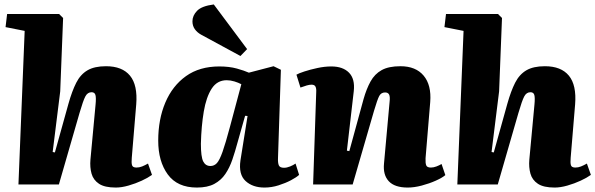

<svg xmlns="http://www.w3.org/2000/svg" viewBox="-20 -830 2679 864"><path d="M664 -43Q646 -30 618 -17Q590 -4 558.5 5Q527 14 501 14Q451 14 425.5 -3Q400 -20 392 -48.5Q384 -77 387 -112L410 -359Q413 -390 409.5 -402.5Q406 -415 392 -415Q374 -415 364 -396Q354 -377 338 -322L245 0H63L91 -691L5 -708L12 -767H246L264 -749L251 -419L217 -146L227 -144L288 -363Q304 -420 323 -457.5Q342 -495 373.5 -513.5Q405 -532 457 -532Q530 -532 565 -489.5Q600 -447 593 -360L573 -120Q571 -98 574 -87Q577 -76 594 -76Q607 -76 619.5 -81Q632 -86 646 -94Z M1231 -119Q1230 -98 1234.5 -86.5Q1239 -75 1258 -75Q1271 -75 1285.5 -81Q1300 -87 1310 -94L1326 -43Q1314 -32 1289.5 -19Q1265 -6 1233.5 4Q1202 14 1170 14Q1117 14 1085 -15.5Q1053 -45 1062 -108L1094 -308L1083 -309L1049 -189Q1038 -148 1025.5 -111.5Q1013 -75 994 -47Q975 -19 944.5 -2.5Q914 14 866 14Q778 14 735 -45Q692 -104 692 -197Q692 -293 724 -368.5Q756 -444 817 -487.5Q878 -531 967 -531Q1012 -531 1046 -521.5Q1080 -512 1100 -503L1211 -532L1244 -516ZM927 -83Q944 -83 956 -96Q968 -109 981.5 -147Q995 -185 1015 -260L1066 -451Q1053 -458 1035 -463.5Q1017 -469 1000 -469Q957 -469 932.5 -431Q908 -393 897 -328Q886 -263 884 -183Q884 -124 894.5 -103.5Q905 -83 927 -83ZM1092 -609 1062 -578 885 -674Q867 -684 856.5 -699Q846 -714 846 -734Q846 -760 867 -781.5Q888 -803 942 -810Z M1984 -42Q1970 -30 1941 -17Q1912 -4 1878 5Q1844 14 1815 14Q1756 14 1729.5 -14.5Q1703 -43 1708 -94L1733 -370Q1736 -395 1731 -404.5Q1726 -414 1713 -414Q1695 -414 1686.5 -398Q1678 -382 1663 -331L1567 0H1389L1403 -416Q1404 -432 1399.5 -440.5Q1395 -449 1382 -449Q1373 -449 1360.5 -445.5Q1348 -442 1332 -436L1314 -494Q1324 -500 1350 -508.5Q1376 -517 1408.5 -524Q1441 -531 1471 -531Q1523 -531 1550.5 -503Q1578 -475 1572 -420L1541 -152L1552 -150L1616 -384Q1629 -430 1647.5 -463.5Q1666 -497 1697.5 -514.5Q1729 -532 1782 -532Q1851 -532 1886.5 -489.5Q1922 -447 1916 -371L1895 -118Q1894 -96 1898 -86Q1902 -76 1919 -76Q1931 -76 1944 -81Q1957 -86 1967 -92Z M2639 -43Q2621 -30 2593 -17Q2565 -4 2533.5 5Q2502 14 2476 14Q2426 14 2400.5 -3Q2375 -20 2367 -48.5Q2359 -77 2362 -112L2385 -359Q2388 -390 2384.5 -402.5Q2381 -415 2367 -415Q2349 -415 2339 -396Q2329 -377 2313 -322L2220 0H2038L2066 -691L1980 -708L1987 -767H2221L2239 -749L2226 -419L2192 -146L2202 -144L2263 -363Q2279 -420 2298 -457.5Q2317 -495 2348.5 -513.5Q2380 -532 2432 -532Q2505 -532 2540 -489.5Q2575 -447 2568 -360L2548 -120Q2546 -98 2549 -87Q2552 -76 2569 -76Q2582 -76 2594.5 -81Q2607 -86 2621 -94Z"/></svg>

Font: Literata 36pt ExtraBold
Style: Italic
Weight: 800
Italic angle: -2°
Designer: Latin by Veronika Burian and Jose Scaglione. Greek by Irene Vlachou. Cyrillic by Vera Evstafieva
Foundry: TypeTogether
Version: Version 3.002